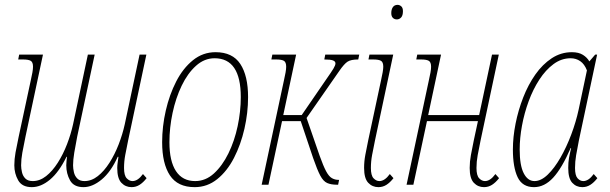

<svg xmlns="http://www.w3.org/2000/svg" viewBox="-20 -761 2515 791"><path d="M111 10Q71 10 55 -18Q39 -46 39 -80Q39 -105 44 -133Q49 -161 57 -198L107 -431Q111 -448 113.5 -462.5Q116 -477 116 -486Q116 -505 106.5 -510.5Q97 -516 75 -516H55L59 -536H157L85 -198Q77 -160 72 -132Q67 -104 67 -80Q67 -67 70.5 -51.5Q74 -36 84.5 -25.5Q95 -15 115 -15Q144 -15 170 -35.5Q196 -56 218 -90.5Q240 -125 256 -166.5Q272 -208 281 -249L342 -536H370L298 -198Q291 -163 286 -132.5Q281 -102 281 -80Q281 -67 284.5 -51.5Q288 -36 298.5 -25.5Q309 -15 328 -15Q357 -15 383 -35.5Q409 -56 431 -90.5Q453 -125 469 -166.5Q485 -208 494 -249L555 -536H583L508 -183Q501 -149 496 -122.5Q491 -96 491 -69Q491 -38 502 -26.5Q513 -15 526 -15Q548 -15 569 -44L584 -27Q570 -9 555 0.5Q540 10 522 10Q497 10 480 -8Q463 -26 463 -69Q463 -79 465 -93Q467 -107 468 -115H465Q437 -53 399 -21.5Q361 10 324 10Q284 10 268.5 -18Q253 -46 253 -80Q253 -88 254 -97Q255 -106 256 -115H254Q223 -52 186 -21Q149 10 111 10Z M782 10Q712 10 680 -38.5Q648 -87 648 -175Q648 -240 663 -305.5Q678 -371 706 -425.5Q734 -480 775 -513Q816 -546 868 -546Q938 -546 970 -497.5Q1002 -449 1002 -361Q1002 -296 987 -230.5Q972 -165 944 -110.5Q916 -56 875 -23Q834 10 782 10ZM784 -15Q827 -15 861.5 -46.5Q896 -78 921 -129Q946 -180 959 -241Q972 -302 972 -361Q972 -521 864 -521Q822 -521 787.5 -490Q753 -459 728.5 -408Q704 -357 691 -296Q678 -235 678 -175Q678 -97 705 -56Q732 -15 784 -15Z M1058 0 1150 -431Q1154 -448 1156.5 -462.5Q1159 -477 1159 -486Q1159 -505 1149.5 -510.5Q1140 -516 1118 -516H1098L1102 -536H1200L1147 -287H1223L1326 -437Q1345 -464 1353.5 -478Q1362 -492 1362 -500Q1362 -508 1352 -512Q1342 -516 1316 -516L1320 -536H1460L1456 -516Q1426 -516 1412 -507Q1398 -498 1378 -469L1243 -275L1297 -119Q1312 -77 1323.5 -55.5Q1335 -34 1347.5 -27Q1360 -20 1374 -20H1377L1373 0H1368Q1344 0 1328 -7Q1312 -14 1299.5 -37.5Q1287 -61 1270 -110L1219 -262H1142L1086 0Z M1615 -681Q1605 -681 1598.5 -687.5Q1592 -694 1592 -707Q1592 -722 1598.5 -731.5Q1605 -741 1618 -741Q1626 -741 1633 -735Q1640 -729 1640 -715Q1640 -697 1632.5 -689Q1625 -681 1615 -681ZM1539 10Q1514 10 1497 -8Q1480 -26 1480 -69Q1480 -96 1485 -122.5Q1490 -149 1497 -183L1550 -431Q1554 -448 1556.5 -463Q1559 -478 1559 -486Q1559 -505 1549.5 -510.5Q1540 -516 1518 -516H1498L1502 -536H1600L1525 -183Q1518 -149 1513 -122.5Q1508 -96 1508 -69Q1508 -38 1519 -26.5Q1530 -15 1543 -15Q1565 -15 1586 -44L1601 -27Q1587 -9 1572 0.5Q1557 10 1539 10Z M1974 10Q1949 10 1932 -8Q1915 -26 1915 -69Q1915 -95 1920 -122Q1925 -149 1932 -183L1949 -262H1739L1683 0H1655L1747 -431Q1751 -448 1753.5 -462.5Q1756 -477 1756 -486Q1756 -505 1746.5 -510.5Q1737 -516 1715 -516H1695L1699 -536H1797L1744 -287H1954L2007 -536H2035L1960 -183Q1953 -149 1948 -122Q1943 -95 1943 -69Q1943 -38 1954 -26.5Q1965 -15 1978 -15Q2000 -15 2021 -44L2036 -27Q2022 -9 2007 0.5Q1992 10 1974 10Z M2180 10Q2132 10 2112.5 -31Q2093 -72 2093 -145Q2093 -196 2104 -251.5Q2115 -307 2135.5 -359.5Q2156 -412 2185.5 -454Q2215 -496 2253 -521Q2291 -546 2336 -546Q2364 -546 2381.5 -535Q2399 -524 2408 -508L2432 -536H2440L2365 -183Q2358 -148 2353.5 -121.5Q2349 -95 2349 -69Q2349 -38 2359.5 -26.5Q2370 -15 2383 -15Q2405 -15 2426 -44L2441 -27Q2427 -9 2412 0.5Q2397 10 2379 10Q2354 10 2337.5 -8Q2321 -26 2321 -69Q2321 -92 2324 -109.5Q2327 -127 2333 -151H2331Q2295 -68 2259 -29Q2223 10 2180 10ZM2182 -15Q2209 -15 2236.5 -41.5Q2264 -68 2289 -111.5Q2314 -155 2333.5 -207Q2353 -259 2364 -310L2398 -471Q2388 -497 2370.5 -509Q2353 -521 2331 -521Q2293 -521 2260.5 -497Q2228 -473 2202 -433Q2176 -393 2158 -344Q2140 -295 2130.5 -243.5Q2121 -192 2121 -145Q2121 -80 2137.5 -47.5Q2154 -15 2182 -15Z"/></svg>

Font: Noto Serif ExtraCondensed Thin
Style: Italic
Weight: 100
Width: 2
Italic angle: -12°
Designer: Monotype Design Team
Foundry: Monotype Imaging Inc.
Version: Version 2.013